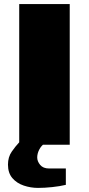

<svg xmlns="http://www.w3.org/2000/svg" viewBox="-20 -708 435 939"><path d="M74 0V-688H321V0ZM166 211Q130 211 96 199.5Q62 188 40.5 163Q19 138 19 97Q19 60 37.5 33.5Q56 7 74 -12H200V-8Q182 4 172 23.5Q162 43 162 62Q162 81 176.5 98.5Q191 116 220 116H302V196Q273 203 235.5 207Q198 211 166 211Z"/></svg>

Font: Archivo Expanded Black
Style: Regular
Weight: 900
Width: 7
Designer: Hector Gatti
Foundry: Omnibus-Type
Version: Version 2.001